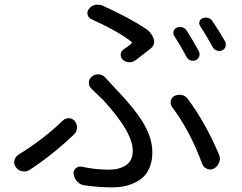

<svg xmlns="http://www.w3.org/2000/svg" viewBox="-20 -772 1040 824"><path d="M727.5 -618.2Q721.7 -627 725.1 -638.2Q728.5 -649.4 738.3 -653.3Q750 -658.2 762.2 -654.8Q774.4 -651.4 781.2 -640.6Q808.6 -597.7 833 -552.7Q838.9 -542 835 -530.3Q831.1 -518.6 820.3 -513.7Q808.6 -508.8 796.9 -513.2Q785.2 -517.6 780.3 -528.3Q756.8 -573.2 727.5 -618.2ZM839.8 -659.2Q833 -668 835.9 -678.7Q838.9 -689.5 848.6 -693.4Q860.4 -698.2 872.6 -695.3Q884.8 -692.4 891.6 -681.6Q918.9 -641.6 946.3 -593.8Q949.2 -587.9 949.2 -581.1Q949.2 -577.1 948.2 -572.3Q944.3 -560.5 932.6 -555.7Q921.9 -550.8 910.2 -555.2Q898.4 -559.6 892.6 -570.3Q864.3 -622.1 839.8 -659.2ZM560.5 -512.7Q547.9 -503.9 532.7 -504.9Q517.6 -505.9 506.8 -515.6Q497.1 -525.4 498 -538.6Q499 -551.8 509.8 -559.6Q529.3 -572.3 543 -584Q548.8 -588.9 543 -593.8Q483.4 -639.6 373 -689.5Q359.4 -695.3 356 -709Q352.5 -722.7 361.3 -733.4Q372.1 -747.1 387.7 -751Q394.5 -752 400.4 -752Q410.2 -752 419.9 -748Q534.2 -696.3 606.4 -648.4Q628.9 -633.8 638.7 -607.4Q641.6 -598.6 641.6 -591.8Q641.6 -575.2 626 -563.5Q595.7 -539.1 560.5 -512.7ZM343.8 23.4Q325.2 21.5 312 7.8Q298.8 -5.9 295.9 -25.4Q293.9 -40 305.2 -49.8Q316.4 -59.6 331.1 -56.6Q386.7 -43.9 450.2 -43.9Q491.2 -43.9 520.5 -63Q549.8 -82 549.8 -126Q549.8 -204.1 422.9 -342.8Q400.4 -365.2 373 -390.6Q361.3 -401.4 361.3 -417Q361.3 -432.6 373.5 -442.9Q385.7 -453.1 400.4 -453.1Q402.3 -453.1 403.3 -453.1Q419.9 -452.1 431.6 -439.5Q450.2 -419.9 475.6 -391.6Q553.7 -311.5 593.8 -246.1Q633.8 -180.7 633.8 -118.2Q633.8 -83 623 -55.7Q612.3 -28.3 594.7 -12.2Q577.1 3.9 553.7 14.2Q530.3 24.4 508.3 28.3Q486.3 32.2 462.9 32.2Q404.3 32.2 343.8 23.4ZM919.9 -108.4Q923.8 -99.6 923.8 -90.8Q923.8 -83 919.9 -74.2Q914.1 -57.6 898.4 -48.8Q883.8 -41 868.7 -47.4Q853.5 -53.7 847.7 -68.4Q796.9 -208 718.8 -312.5Q710 -324.2 712.9 -338.9Q715.8 -353.5 728.5 -360.4Q739.3 -365.2 750 -365.2Q754.9 -365.2 759.8 -364.3Q775.4 -361.3 785.2 -348.6Q863.3 -243.2 919.9 -108.4ZM250 -254.9Q260.7 -264.6 274.4 -264.6Q275.4 -264.6 276.4 -264.6Q292 -263.7 301.3 -252Q310.5 -240.2 310.5 -225.6Q310.5 -207 297.9 -195.3Q207 -108.4 107.4 -43Q96.7 -36.1 84 -36.1Q80.1 -36.1 75.2 -37.1Q58.6 -40 47.9 -54.7Q41 -64.5 41 -75.2Q41 -80.1 42 -84Q45.9 -99.6 59.6 -108.4Q166 -173.8 250 -254.9Z"/></svg>

Font: Gen Jyuu Gothic Regular
Style: Regular
Weight: 400
Designer: [Source Han Sans]
Ryoko NISHIZUKA  (kana & ideographs); Paul D. Hunt (Latin, Greek & Cyrillic); Wenlong ZHANG  (bopomofo
Version: Version 1.002.20150607